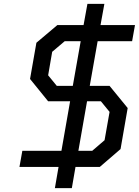

<svg xmlns="http://www.w3.org/2000/svg" viewBox="-20 -867 721 997"><path d="M265 110 284 0H81L96 -84H299L344 -341H230L136 -457L169 -645L278 -737H414L434 -847H522L502 -737H681L666 -653H487L446 -421H549L643 -306L606 -93L498 0H372L353 110ZM275 -421H358L399 -653H316L251 -598L230 -476ZM387 -84H459L523 -139L549 -286L504 -341H432Z"/></svg>

Font: Tomorrow
Style: Italic
Weight: 400
Italic angle: -10°
Designer: Tony de Marco, Monica Rizzolli
Foundry: Just in Type
Version: Version 2.002